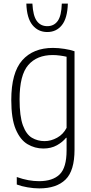

<svg xmlns="http://www.w3.org/2000/svg" viewBox="-20 -814 503 1064"><path d="M197.5 230Q167 230 133.2 224.2Q99.5 218.5 73 208.5V167Q106.5 179 137 184.5Q167.5 190 196.5 190Q272 190 310.5 152.5Q349 115 349 19.5V-50.5H346Q328 -27.5 295.8 -9.2Q263.5 9 220 9Q173 9 132.5 -15Q92 -39 67.2 -97.5Q42.5 -156 42.5 -259.5Q42.5 -411 103.2 -479.8Q164 -548.5 273.5 -548.5Q303.5 -548.5 337 -543.2Q370.5 -538 393 -530V15.5Q393 132.5 343 181.2Q293 230 197.5 230ZM227 -32Q262.5 -32 296.5 -50.8Q330.5 -69.5 349 -105.5V-499.5Q334.5 -503 313.2 -506Q292 -509 272.5 -509Q184.5 -509 136.5 -453.5Q88.5 -398 88.5 -264Q88.5 -169.5 107 -119.2Q125.5 -69 157 -50.5Q188.5 -32 227 -32ZM242 -636.5Q191.5 -636.5 160 -675Q128.5 -713.5 126 -794H159.5Q163 -726.5 184 -697.8Q205 -669 242 -669Q279 -669 299.8 -697.8Q320.5 -726.5 322.5 -794H356Q353.5 -713 323 -674.8Q292.5 -636.5 242 -636.5Z"/></svg>

Font: Encode Sans Condensed Condensed ExtraLight
Style: Regular
Weight: 200
Width: 3
Designer: Multiple Designers
Foundry: Impallari Type
Version: Version 3.000; ttfautohint (v1.8.3) -l 8 -r 50 -G 200 -x 14 